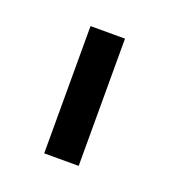

<svg xmlns="http://www.w3.org/2000/svg" viewBox="-58 -725 267 304"><g transform="rotate(20 76.0 -573.0)"><path d="M46.9 -465.8V-680.2H105V-465.8Z"/></g></svg>

Font: Margherita Light
Style: Regular
Weight: 300
Designer: James Puckett
Foundry: Dunwich Type Founders
Version: Version 1.008;hotconv 1.0.109;makeotfexe 2.5.65596